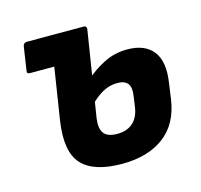

<svg xmlns="http://www.w3.org/2000/svg" viewBox="-80 -581 713 680"><g transform="rotate(-15 276.0 -241.5)"><path d="M55 -384Q43 -384 46 -396L59 -482Q62 -494 73 -494H190L172 -384ZM289 11Q184 11 141 -36.5Q98 -84 115 -195L160 -482Q162 -494 175 -494H281Q293 -494 292 -482L242 -168Q237 -131 250.5 -113.5Q264 -96 299 -96Q334 -96 355.5 -114.5Q377 -133 383 -168L389 -210Q394 -241 383 -255.5Q372 -270 345 -270Q315 -270 289 -255Q263 -240 238 -213L251 -306Q284 -336 323.5 -356Q363 -376 409 -376Q474 -376 504 -337.5Q534 -299 522 -222L514 -165Q501 -77 442 -33Q383 11 289 11Z"/></g></svg>

Font: Sofia Sans Semi Condensed ExtraBold
Style: Italic
Weight: 800
Italic angle: -9°
Version: Version 4.100